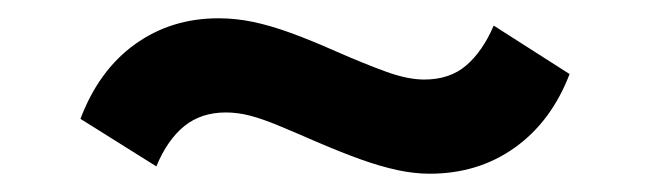

<svg xmlns="http://www.w3.org/2000/svg" viewBox="-20 -391 711 210"><path d="M450 -201Q433 -201 414.5 -205Q396 -209 375 -216.5Q354 -224 326 -236Q303 -246 285 -253.5Q267 -261 253.5 -264.5Q240 -268 227 -268Q200 -268 181.5 -253Q163 -238 151 -209L68 -261Q88 -314 127.5 -342.5Q167 -371 219 -371Q238 -371 257 -367Q276 -363 298 -355Q320 -347 347 -335Q379 -321 402.5 -312.5Q426 -304 444 -304Q472 -304 490 -319.5Q508 -335 520 -363L603 -310Q583 -258 543 -229.5Q503 -201 450 -201Z"/></svg>

Font: Nunito Sans 7pt SemiExpanded ExtraBold
Style: Regular
Weight: 800
Width: 6
Designer: Vernon Adams
Foundry: Vernon Adams
Version: Version 3.101;gftools[0.9.27]